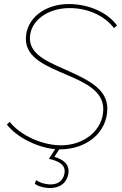

<svg xmlns="http://www.w3.org/2000/svg" viewBox="-20 -730 606 950"><path d="M277 9C407 9 511 -73 511 -193C511 -284 428 -329 327 -375C236 -417 128 -452 128 -540C128 -628 217 -690 324 -690C415 -690 496 -653 544 -591L559 -604C514 -666 423 -710 320 -710C202 -710 108 -639 108 -537C108 -442 212 -402 312 -359C403 -320 491 -279 491 -190C491 -87 397 -11 282 -11C189 -11 81 -60 28 -127L14 -114C62 -51 164 0 253 8L222 56C267 66 307 84 299 128C292 167 263 186 220 182C193 179 175 173 159 161L152 179C164 189 185 197 216 200C253 203 307 192 318 130C326 82 292 59 249 46L273 9Z"/></svg>

Font: Fixel Display 20240404 Thin
Style: Italic
Weight: 100
Italic angle: -10°
Designer: AlfaBravo + MacPaw
Foundry: Kyrylo Tkachov, Marchela Mozhyna, Serhii Makarenko, Maria Weinstein, Zakhar Kryvoshyya
Version: Version 1.211;Glyphs 3.2 (3225)